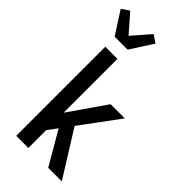

<svg xmlns="http://www.w3.org/2000/svg" viewBox="-319 -1054 1120 1120"><g transform="rotate(45 241.5 -493.5)"><path d="M340 0 220 -206 176 -147V0H76V-735H176V-291L335 -520H452L276 -282L452 0ZM73 -815 -17 -955 30 -987 127 -876 223 -987 270 -955 180 -815Z"/></g></svg>

Font: Iosevka Custom Semibold
Style: Regular
Weight: 600
Designer: Belleve Invis
Foundry: Belleve Invis
Version: Version 27.0.2; ttfautohint (v1.8.4)